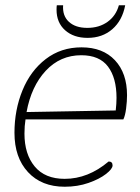

<svg xmlns="http://www.w3.org/2000/svg" viewBox="-20 -700 532 730"><path d="M35 -195Q35 -282 65.5 -356.5Q96 -431 154 -475.5Q212 -520 290 -520Q371 -520 417 -471Q463 -422 463 -338Q463 -315 459.5 -287.5Q456 -260 449 -246H77Q73 -221 73 -192Q73 -114 112 -67Q151 -20 226 -20Q315 -20 393 -86Q408 -86 408 -71Q408 -58 383 -38.5Q358 -19 316.5 -4.5Q275 10 226 10Q138 10 86.5 -45.5Q35 -101 35 -195ZM420 -280Q423 -306 423 -328Q423 -404 390.5 -447Q358 -490 289 -490Q209 -490 154 -431Q99 -372 81 -274ZM195 -663Q195 -674 196 -680H220Q217 -640 242 -617Q267 -594 312 -594Q357 -594 389 -617Q421 -640 432 -680H456Q445 -622 407 -589Q369 -556 313 -556Q260 -556 227.5 -585Q195 -614 195 -663Z"/></svg>

Font: Thasadith
Style: Italic
Weight: 400
Italic angle: -9°
Designer: Cadson Demak Co.,Ltd.
Foundry: Cadson Demak Co.,Ltd.
Version: Version 1.000; ttfautohint (v1.6)